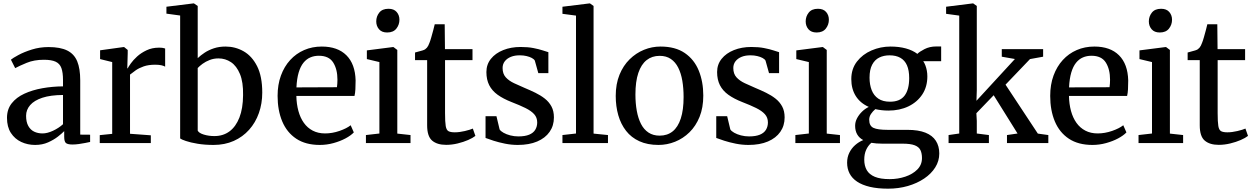

<svg xmlns="http://www.w3.org/2000/svg" viewBox="-20 -839 7350 1126"><path d="M186 11Q142 11 104.5 -6.5Q67 -24 44 -59.2Q21 -94.5 21 -148Q21 -198 48.5 -233Q76 -268 122.8 -289.5Q169.5 -311 228 -321.5Q286.5 -332 349.5 -332.5V-369.5Q349.5 -414 340 -440Q330.5 -466 306.2 -477.2Q282 -488.5 237.5 -488.5Q180 -488.5 136.5 -470.5Q93 -452.5 69 -439.5L44 -489Q55 -498.5 87.8 -516.2Q120.5 -534 166.8 -548.5Q213 -563 264.5 -563Q333.5 -563 374.2 -542.8Q415 -522.5 432.8 -479.5Q450.5 -436.5 450.5 -368V-49.5L508.5 -49V-6.5Q497.5 -4 479.5 -0.5Q461.5 3 441.8 5.8Q422 8.5 405 8.5Q378.5 8.5 367.5 0.5Q356.5 -7.5 356.5 -37V-70Q344 -57 319.8 -38Q295.5 -19 261.8 -4Q228 11 186 11ZM229.5 -56.5Q257 -56.5 290.5 -72Q324 -87.5 349.5 -110.5V-282Q276.5 -281.5 228.5 -265.8Q180.5 -250 156.8 -222.5Q133 -195 133 -160Q133 -123.5 145.8 -100.5Q158.5 -77.5 180.2 -67Q202 -56.5 229.5 -56.5Z M565 0V-46.5L638 -54V-475L567 -492.5V-544L704 -563H708L729 -546V-526.5L726.5 -438L729 -438.5Q733.5 -447.5 747.2 -467Q761 -486.5 784.2 -507.8Q807.5 -529 839.8 -544.2Q872 -559.5 912.5 -559.5Q926.5 -559.5 935 -558Q943.5 -556.5 948.5 -554.5V-448Q943 -452 928.2 -455.8Q913.5 -459.5 890.5 -459.5Q851 -459.5 823 -449.8Q795 -440 775.8 -426.5Q756.5 -413 742.5 -401.5V-54.5L864.5 -45.5V0Z M956 -759V-799.5L1114 -819H1117.5L1139.5 -804V-498Q1156 -514 1179.8 -529.8Q1203.5 -545.5 1234.5 -555.8Q1265.5 -566 1302.5 -566Q1360 -566 1409 -538Q1458 -510 1488 -450.5Q1518 -391 1518 -296Q1518 -231.5 1498.2 -175.8Q1478.5 -120 1441 -78Q1403.5 -36 1350.8 -12.5Q1298 11 1232.5 11Q1181 11 1139 4Q1097 -3 1070 -12.2Q1043 -21.5 1036.5 -27V-748ZM1261.5 -496.5Q1233.5 -496.5 1209.8 -487.2Q1186 -478 1168 -464.8Q1150 -451.5 1139.5 -440V-73Q1146.5 -58.5 1175.2 -49.8Q1204 -41 1237.5 -41Q1288.5 -41 1325.8 -68.5Q1363 -96 1384 -149.5Q1405 -203 1405.5 -281Q1407 -357.5 1387.2 -405Q1367.5 -452.5 1334.5 -474.5Q1301.5 -496.5 1261.5 -496.5Z M1855.5 11Q1772.5 11 1717.5 -25.5Q1662.5 -62 1635.2 -127Q1608 -192 1608 -276.5Q1608 -342.5 1627.5 -395.8Q1647 -449 1681.8 -487Q1716.5 -525 1763.8 -545.5Q1811 -566 1867 -566Q1960 -566 2011.5 -514.8Q2063 -463.5 2065.5 -367.5Q2065.5 -337.5 2064.2 -315.2Q2063 -293 2059 -276.5H1718Q1719 -228.5 1730 -188.2Q1741 -148 1762 -118.5Q1783 -89 1814.2 -72.8Q1845.5 -56.5 1886.5 -56.5Q1928.5 -56.5 1971 -71.2Q2013.5 -86 2036.5 -104.5L2055 -62.5Q2037.5 -44 2006 -27.2Q1974.5 -10.5 1935.5 0.2Q1896.5 11 1855.5 11ZM1718.5 -326.5 1956 -327.5Q1957.5 -336.5 1958.2 -349Q1959 -361.5 1959 -371Q1959 -433 1934 -472.5Q1909 -512 1850 -512Q1822.5 -512 1799.8 -502.2Q1777 -492.5 1759.5 -470.8Q1742 -449 1731.5 -413.5Q1721 -378 1718.5 -326.5Z M2126 0V-47L2205 -56V-475L2131.5 -492.5V-543.5L2284 -563H2287.5L2310 -546V-55.5L2387.5 -47V0ZM2250 -648.5Q2219 -648.5 2202.8 -667.5Q2186.5 -686.5 2186.5 -713.5Q2186.5 -742.5 2204.2 -765Q2222 -787.5 2258 -787.5H2259Q2290 -787.5 2306.2 -768.8Q2322.5 -750 2322.5 -723.5Q2322.5 -694 2304.5 -671.2Q2286.5 -648.5 2251 -648.5Z M2596.5 10.5Q2543.5 10.5 2514.2 -14.5Q2485 -39.5 2485 -104V-486.5H2414V-531Q2423.5 -534 2435.5 -537Q2447.5 -540 2458 -543.2Q2468.5 -546.5 2473.5 -550Q2479.5 -554.5 2483.8 -559.5Q2488 -564.5 2491.5 -571.2Q2495 -578 2498.5 -587.5Q2503.5 -599.5 2509.5 -620.8Q2515.5 -642 2521.2 -663.2Q2527 -684.5 2529.5 -696.5H2588L2589.5 -551H2751V-486.5H2590V-175.5Q2590 -123.5 2594 -99.8Q2598 -76 2610.5 -69.5Q2623 -63 2647 -63Q2674.5 -63 2706 -70.5Q2737.5 -78 2753 -85L2768 -42Q2753 -30 2725.5 -18Q2698 -6 2664.2 2.2Q2630.5 10.5 2596.5 10.5Z M3016.5 11Q2979 11 2941.8 3.5Q2904.5 -4 2874.2 -13.8Q2844 -23.5 2827.5 -30V-157.5H2891.5L2910 -80Q2916 -70 2932.8 -60.5Q2949.5 -51 2972.5 -45Q2995.5 -39 3020 -39Q3059 -39 3083.5 -49.2Q3108 -59.5 3119.2 -78.2Q3130.5 -97 3130.5 -121Q3130.5 -149.5 3112.8 -169.2Q3095 -189 3061.5 -205.5Q3028 -222 2980 -240.5Q2931.5 -259.5 2898.5 -283.2Q2865.5 -307 2849 -339.5Q2832.5 -372 2832.5 -416.5Q2832.5 -461 2859 -494Q2885.5 -527 2931 -545.2Q2976.5 -563.5 3033 -563.5Q3076 -563.5 3108 -557.2Q3140 -551 3161.8 -543.8Q3183.5 -536.5 3196 -533V-410H3137L3116.5 -483.5Q3112 -492 3099 -499Q3086 -506 3068 -510.2Q3050 -514.5 3030 -514.5Q2999.5 -515 2976.5 -505.8Q2953.5 -496.5 2940.5 -479.8Q2927.5 -463 2927.5 -440Q2927.5 -406 2946.2 -385.5Q2965 -365 2994.5 -351.2Q3024 -337.5 3056.5 -323.5Q3089 -310 3119.8 -295Q3150.5 -280 3175 -260.8Q3199.5 -241.5 3214 -214.8Q3228.5 -188 3228.5 -150.5Q3228.5 -102 3203.2 -65.8Q3178 -29.5 3130.5 -9.2Q3083 11 3016.5 11Z M3358 -56V-747.5L3278.5 -758V-799.5L3437 -819H3440L3461 -804V-55.5L3545.5 -47V0H3278.5V-47Z M3591 -276.5Q3591 -346.5 3613 -400.5Q3635 -454.5 3672.5 -491.2Q3710 -528 3756.8 -547Q3803.5 -566 3853.5 -566Q3940.5 -566 3996 -528Q4051.5 -490 4078 -424.8Q4104.5 -359.5 4104.5 -278.5Q4104.5 -208 4082.8 -154Q4061 -100 4023.5 -63.2Q3986 -26.5 3939 -7.8Q3892 11 3842 11Q3777 11 3729.5 -10.8Q3682 -32.5 3651.5 -71.8Q3621 -111 3606 -163.2Q3591 -215.5 3591 -276.5ZM3848.5 -43.5Q3893.5 -43.5 3924.8 -68.5Q3956 -93.5 3972.5 -144Q3989 -194.5 3989 -270Q3989 -321.5 3981.5 -365.5Q3974 -409.5 3957.5 -442.2Q3941 -475 3914.2 -493.2Q3887.5 -511.5 3848.5 -511.5Q3804 -511.5 3772.2 -486.5Q3740.5 -461.5 3723.5 -411.2Q3706.5 -361 3706.5 -284.5Q3706.5 -233 3714.5 -189Q3722.5 -145 3739.2 -112.2Q3756 -79.5 3783.2 -61.5Q3810.5 -43.5 3848.5 -43.5Z M4369.5 11Q4332 11 4294.8 3.5Q4257.5 -4 4227.2 -13.8Q4197 -23.5 4180.5 -30V-157.5H4244.5L4263 -80Q4269 -70 4285.8 -60.5Q4302.5 -51 4325.5 -45Q4348.5 -39 4373 -39Q4412 -39 4436.5 -49.2Q4461 -59.5 4472.2 -78.2Q4483.5 -97 4483.5 -121Q4483.5 -149.5 4465.8 -169.2Q4448 -189 4414.5 -205.5Q4381 -222 4333 -240.5Q4284.5 -259.5 4251.5 -283.2Q4218.5 -307 4202 -339.5Q4185.5 -372 4185.5 -416.5Q4185.5 -461 4212 -494Q4238.5 -527 4284 -545.2Q4329.5 -563.5 4386 -563.5Q4429 -563.5 4461 -557.2Q4493 -551 4514.8 -543.8Q4536.5 -536.5 4549 -533V-410H4490L4469.5 -483.5Q4465 -492 4452 -499Q4439 -506 4421 -510.2Q4403 -514.5 4383 -514.5Q4352.5 -515 4329.5 -505.8Q4306.5 -496.5 4293.5 -479.8Q4280.5 -463 4280.5 -440Q4280.5 -406 4299.2 -385.5Q4318 -365 4347.5 -351.2Q4377 -337.5 4409.5 -323.5Q4442 -310 4472.8 -295Q4503.5 -280 4528 -260.8Q4552.5 -241.5 4567 -214.8Q4581.5 -188 4581.5 -150.5Q4581.5 -102 4556.2 -65.8Q4531 -29.5 4483.5 -9.2Q4436 11 4369.5 11Z M4644.5 0V-47L4723.5 -56V-475L4650 -492.5V-543.5L4802.5 -563H4806L4828.5 -546V-55.5L4906 -47V0ZM4768.5 -648.5Q4737.5 -648.5 4721.2 -667.5Q4705 -686.5 4705 -713.5Q4705 -742.5 4722.8 -765Q4740.5 -787.5 4776.5 -787.5H4777.5Q4808.5 -787.5 4824.8 -768.8Q4841 -750 4841 -723.5Q4841 -694 4823 -671.2Q4805 -648.5 4769.5 -648.5Z M5188.5 267.5Q5127 267.5 5081.5 256.8Q5036 246 5006.5 226.2Q4977 206.5 4962.5 178.5Q4948 150.5 4948 115Q4948 83 4960.8 57Q4973.5 31 4995 12Q5016.5 -7 5042.5 -17.5Q5019 -30 5007 -51Q4995 -72 4995 -101.5Q4995 -124 5006 -145Q5017 -166 5035 -183.8Q5053 -201.5 5075 -212Q5024.5 -234.5 4998.5 -276.2Q4972.5 -318 4972.5 -375Q4972.5 -435 5005.5 -477.8Q5038.5 -520.5 5091.2 -543.2Q5144 -566 5202.5 -566Q5252.5 -566 5292.5 -555Q5332.5 -544 5360 -523Q5371 -535 5401.5 -550.8Q5432 -566.5 5470 -566.5H5499.5V-480H5394.5Q5402 -469 5407.2 -455Q5412.5 -441 5415.5 -424.8Q5418.5 -408.5 5418.5 -391Q5418.5 -330 5388.8 -285Q5359 -240 5307.5 -215.2Q5256 -190.5 5190 -190.5Q5169.5 -190.5 5150.2 -192.8Q5131 -195 5113.5 -199Q5098.5 -186.5 5088 -170.8Q5077.5 -155 5077.5 -137Q5077.5 -101 5102.2 -89.2Q5127 -77.5 5186 -77.5H5301.5Q5366 -77.5 5407.2 -61Q5448.5 -44.5 5468.5 -13.2Q5488.5 18 5488.5 61Q5488.5 105 5465 142.5Q5441.5 180 5400 208Q5358.5 236 5304.2 251.8Q5250 267.5 5188.5 267.5ZM5197.5 211.5Q5246 211.5 5289.2 197Q5332.5 182.5 5359.8 155Q5387 127.5 5387 88Q5387 60.5 5378.2 41.8Q5369.5 23 5344.8 13.2Q5320 3.5 5273 3.5H5154Q5136.5 3.5 5120 2.2Q5103.5 1 5090 -1.5Q5070.5 15.5 5059.5 40Q5048.5 64.5 5048.5 97.5Q5048.5 133 5063.2 158.8Q5078 184.5 5110.8 198Q5143.5 211.5 5197.5 211.5ZM5199.5 -242.5Q5258 -242.5 5285 -278.2Q5312 -314 5312 -381Q5312 -426.5 5299 -456Q5286 -485.5 5260.2 -500Q5234.5 -514.5 5197 -514.5Q5163 -514.5 5136.5 -501.5Q5110 -488.5 5094.8 -459.5Q5079.5 -430.5 5079.5 -383.5Q5079.5 -342.5 5092 -310.5Q5104.5 -278.5 5131 -260.5Q5157.5 -242.5 5199.5 -242.5Z M5543 0V-47L5605.5 -56V-747.5L5528.5 -758V-799.5L5684.5 -819H5687.5L5708.5 -804V-309.5L5706.5 -248L5932 -493L5855 -506.5V-551H6097.5V-506.5L6020.5 -492.5L5877 -342.5L6066.5 -55.5L6128 -47V0H5885.5V-47L5947.5 -56L5807.5 -280.5L5706 -175L5708.5 -130V-56L5779.5 -47V0Z M6386.5 11Q6303.5 11 6248.5 -25.5Q6193.5 -62 6166.2 -127Q6139 -192 6139 -276.5Q6139 -342.5 6158.5 -395.8Q6178 -449 6212.8 -487Q6247.5 -525 6294.8 -545.5Q6342 -566 6398 -566Q6491 -566 6542.5 -514.8Q6594 -463.5 6596.5 -367.5Q6596.5 -337.5 6595.2 -315.2Q6594 -293 6590 -276.5H6249Q6250 -228.5 6261 -188.2Q6272 -148 6293 -118.5Q6314 -89 6345.2 -72.8Q6376.5 -56.5 6417.5 -56.5Q6459.5 -56.5 6502 -71.2Q6544.5 -86 6567.5 -104.5L6586 -62.5Q6568.5 -44 6537 -27.2Q6505.5 -10.5 6466.5 0.2Q6427.5 11 6386.5 11ZM6249.5 -326.5 6487 -327.5Q6488.5 -336.5 6489.2 -349Q6490 -361.5 6490 -371Q6490 -433 6465 -472.5Q6440 -512 6381 -512Q6353.5 -512 6330.8 -502.2Q6308 -492.5 6290.5 -470.8Q6273 -449 6262.5 -413.5Q6252 -378 6249.5 -326.5Z M6657 0V-47L6736 -56V-475L6662.5 -492.5V-543.5L6815 -563H6818.5L6841 -546V-55.5L6918.5 -47V0ZM6781 -648.5Q6750 -648.5 6733.8 -667.5Q6717.5 -686.5 6717.5 -713.5Q6717.5 -742.5 6735.2 -765Q6753 -787.5 6789 -787.5H6790Q6821 -787.5 6837.2 -768.8Q6853.5 -750 6853.5 -723.5Q6853.5 -694 6835.5 -671.2Q6817.5 -648.5 6782 -648.5Z M7127.5 10.5Q7074.5 10.5 7045.2 -14.5Q7016 -39.5 7016 -104V-486.5H6945V-531Q6954.5 -534 6966.5 -537Q6978.5 -540 6989 -543.2Q6999.5 -546.5 7004.5 -550Q7010.5 -554.5 7014.8 -559.5Q7019 -564.5 7022.5 -571.2Q7026 -578 7029.5 -587.5Q7034.5 -599.5 7040.5 -620.8Q7046.5 -642 7052.2 -663.2Q7058 -684.5 7060.5 -696.5H7119L7120.5 -551H7282V-486.5H7121V-175.5Q7121 -123.5 7125 -99.8Q7129 -76 7141.5 -69.5Q7154 -63 7178 -63Q7205.5 -63 7237 -70.5Q7268.5 -78 7284 -85L7299 -42Q7284 -30 7256.5 -18Q7229 -6 7195.2 2.2Q7161.5 10.5 7127.5 10.5Z"/></svg>

Font: Merriweather 28pt
Style: Regular
Weight: 400
Version: Version 2.100